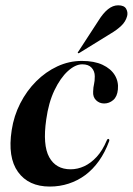

<svg xmlns="http://www.w3.org/2000/svg" viewBox="-20 -676 489 706"><path d="M282.5 -439.5Q257 -439.5 229.5 -414.5Q202 -389.5 180.2 -344Q158.5 -298.5 150 -236.5Q136.5 -142.5 161 -98Q185.5 -53.5 239.5 -53.5Q265.5 -53.5 289.8 -64.8Q314 -76 335.5 -99.2Q357 -122.5 372.5 -159.5Q374 -163 375.5 -164.2Q377 -165.5 379 -165Q381 -164.5 381.8 -162Q382.5 -159.5 381 -156Q366 -115.5 343.8 -84.2Q321.5 -53 293.5 -32.2Q265.5 -11.5 232.5 -0.8Q199.5 10 163 10Q85 10 46.2 -43.8Q7.5 -97.5 23 -197.5Q31 -250 54.5 -296Q78 -342 113 -377Q148 -412 191 -432Q234 -452 281 -452Q326.5 -452 357 -437.8Q387.5 -423.5 402 -399.8Q416.5 -376 413.5 -347Q411 -320.5 396.2 -308Q381.5 -295.5 363 -295.5Q345.5 -295.5 333.2 -307.5Q321 -319.5 322.5 -339.5Q323 -356 325.8 -366.8Q328.5 -377.5 328.5 -395.5Q328.5 -414 317 -426.8Q305.5 -439.5 282.5 -439.5ZM342 -600Q359 -627.5 377 -642Q395 -656.5 414.5 -656.5Q436.5 -656.5 443.8 -643.8Q451 -631 447.5 -617Q442 -596 425.2 -580.5Q408.5 -565 387 -552.5L272 -481.5Q270.5 -480.5 268.8 -480.2Q267 -480 266.5 -481.5Q265.5 -482.5 266.2 -484Q267 -485.5 268.5 -487Z"/></svg>

Font: Fraunces 120pt SemiBold
Style: Italic
Weight: 600
Italic angle: -16°
Version: Version 1.000;[b76b70a41]